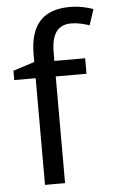

<svg xmlns="http://www.w3.org/2000/svg" viewBox="-54 -802 496 839"><g transform="rotate(-5 193.5 -382.5)"><path d="M332 -468H197V0H109V-468H15V-509L109 -539V-570Q109 -639 129.5 -682Q150 -725 189 -745Q228 -765 283 -765Q315 -765 341.5 -759.5Q368 -754 387 -747L364 -678Q348 -683 327 -688Q306 -693 284 -693Q240 -693 218.5 -663.5Q197 -634 197 -571V-536H332Z"/></g></svg>

Font: Noto Sans Sinhala
Style: Regular
Weight: 400
Designer: Jelle Bosma - Monotype Design Team
Foundry: Monotype Imaging Inc.
Version: Version 2.006